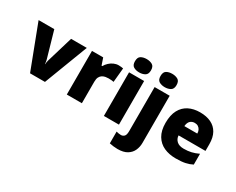

<svg xmlns="http://www.w3.org/2000/svg" viewBox="-124 -1322 2595 2108"><g transform="rotate(30 1173.5 -268.0)"><path d="M211 0 0 -553H199L293 -226Q294 -223 296 -213.5Q298 -204 300 -192.5Q302 -181 302 -170H305Q305 -181 306.5 -191.5Q308 -202 310.5 -211Q313 -220 314 -225L412 -553H611L400 0Z M1011 -563Q1027 -563 1044 -561Q1061 -559 1069 -557L1052 -377Q1042 -379 1027.5 -381Q1013 -383 987 -383Q969 -383 948.5 -379.5Q928 -376 909.5 -365Q891 -354 879.5 -332Q868 -310 868 -272V0H677V-553H819L849 -465H858Q873 -492 897 -514.5Q921 -537 950.5 -550Q980 -563 1011 -563Z M1338 -553V0H1147V-553ZM1243 -776Q1284 -776 1314.5 -759Q1345 -742 1345 -691Q1345 -642 1314.5 -624.5Q1284 -607 1243 -607Q1201 -607 1171.5 -624.5Q1142 -642 1142 -691Q1142 -742 1171.5 -759Q1201 -776 1243 -776Z M1457 240Q1434 240 1404 236.5Q1374 233 1354 228V79Q1370 83 1383.5 85.5Q1397 88 1413 88Q1436 88 1453.5 71.5Q1471 55 1471 5V-553H1662V45Q1662 95 1642.5 139.5Q1623 184 1578 212Q1533 240 1457 240ZM1466 -691Q1466 -742 1495.5 -759Q1525 -776 1567 -776Q1608 -776 1638.5 -759Q1669 -742 1669 -691Q1669 -642 1638.5 -624.5Q1608 -607 1567 -607Q1525 -607 1495.5 -624.5Q1466 -642 1466 -691Z M2044 -563Q2125 -563 2183.5 -535Q2242 -507 2273.5 -451Q2305 -395 2305 -310V-225H1964Q1966 -182 1996.5 -154Q2027 -126 2085 -126Q2137 -126 2180 -136Q2223 -146 2269 -168V-31Q2229 -10 2181.5 0Q2134 10 2062 10Q1978 10 1912.5 -19.5Q1847 -49 1809 -112Q1771 -175 1771 -273Q1771 -373 1805.5 -437Q1840 -501 1901.5 -532Q1963 -563 2044 -563ZM2051 -433Q2017 -433 1994.5 -412Q1972 -391 1968 -345H2132Q2132 -370 2122.5 -389.5Q2113 -409 2095 -421Q2077 -433 2051 -433Z"/></g></svg>

Font: Noto Sans Khmer Black
Style: Regular
Weight: 900
Version: Version 2.003